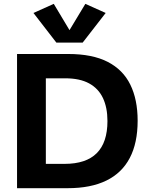

<svg xmlns="http://www.w3.org/2000/svg" viewBox="-20 -986 776 1006"><path d="M69.3 0V-703.1H337.4Q463.9 -703.1 544.2 -661.9Q624.5 -620.6 662.8 -542.5Q701.2 -464.4 701.2 -353.5Q701.2 -236.8 659.9 -158.2Q618.7 -79.6 537.1 -39.8Q455.6 0 335 0ZM220.2 -127.4H318.8Q543 -127.4 543 -351.6Q543 -422.4 519.3 -472.4Q495.6 -522.5 446.8 -549.1Q397.9 -575.7 321.8 -575.7H220.2ZM261.7 -965.8 344.2 -828.1 427.2 -965.8 533.7 -918 413.1 -762.7H275.4L155.3 -918Z"/></svg>

Font: Schibsted Grotesk
Style: Bold
Weight: 700
Designer: Bakken & Baeck AS, Henrik Kongsvoll
Foundry: Schibsted ASA
Version: Version 1.100;gftools[0.9.25]